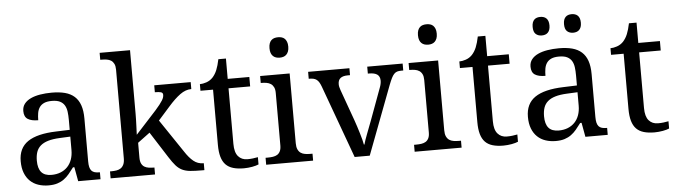

<svg xmlns="http://www.w3.org/2000/svg" viewBox="-48 -954 4081 1158"><g transform="rotate(-5 1993.0 -375.0)"><path d="M147 -145Q147 -98.1 166.7 -75Q186.5 -51.8 228 -51.8Q258.3 -51.8 283 -61.5Q307.6 -71.3 325 -89.4Q342.3 -107.4 351.6 -133.3Q360.8 -159.2 360.8 -190.9V-272L296.9 -269Q254.4 -267.1 225.8 -258.5Q197.3 -250 179.7 -234.6Q162.1 -219.2 154.5 -196.8Q147 -174.3 147 -145ZM268.1 -496.1Q239.3 -496.1 221.4 -488Q203.6 -480 193.6 -465.3Q183.6 -450.7 180.2 -430.7Q176.8 -410.6 176.8 -387.2Q135.3 -387.2 113.5 -401.4Q91.8 -415.5 91.8 -450.2Q91.8 -476.1 106 -494.1Q120.1 -512.2 144.8 -523.7Q169.4 -535.2 202.1 -540.5Q234.9 -545.9 272 -545.9Q317.9 -545.9 352.1 -536.9Q386.2 -527.8 409.2 -507.3Q432.1 -486.8 443.6 -453.9Q455.1 -420.9 455.1 -373V-113.8Q455.1 -92.8 458.5 -79.1Q461.9 -65.4 469.2 -57.1Q476.6 -48.8 488.5 -45.4Q500.5 -42 517.1 -42H520V0H384.8L369.1 -85.9H360.8Q345.2 -64.9 330.6 -47.4Q315.9 -29.8 298.3 -17.1Q280.8 -4.4 258.5 2.7Q236.3 9.8 205.1 9.8Q171.9 9.8 143.3 0.2Q114.7 -9.3 94 -29.1Q73.2 -48.8 61.5 -78.9Q49.8 -108.9 49.8 -149.9Q49.8 -229.5 106.4 -268.1Q163.1 -306.6 277.8 -310.1L360.8 -313V-373Q360.8 -399.9 357.9 -422.6Q355 -445.3 345.2 -461.7Q335.4 -478 317.1 -487.1Q298.8 -496.1 268.1 -496.1Z M901.9 -321.8 1035.2 -124Q1061 -84 1086.7 -63Q1112.3 -42 1146 -42H1148.9V0H1134.8Q1091.3 0 1063.2 -2.7Q1035.2 -5.4 1014.6 -15.4Q994.1 -25.4 977.1 -44.7Q960 -64 939 -97.2L838.9 -253.9L765.1 -199.2V-108.9Q765.1 -86.9 771.7 -73.5Q778.3 -60.1 789.6 -53.2Q800.8 -46.4 815.7 -44.2Q830.6 -42 847.2 -42H850.1V0H581.1V-42H588.9Q606 -42 620.8 -44.4Q635.7 -46.9 646.7 -54.4Q657.7 -62 664.3 -76.2Q670.9 -90.3 670.9 -113.8V-649.9Q670.9 -671.9 664.3 -685.3Q657.7 -698.7 646.5 -706.1Q635.3 -713.4 620.4 -715.6Q605.5 -717.8 588.9 -717.8H581.1V-759.8H765.1V-374Q765.1 -360.4 764.6 -339.1Q764.2 -317.9 763.2 -297.4Q762.2 -273.9 761.2 -248L886.2 -384.8Q902.3 -402.8 912.8 -416.5Q923.3 -430.2 929.7 -440.4Q936 -450.7 938.5 -458.7Q940.9 -466.8 940.9 -474.1Q940.9 -486.8 929 -490.5Q917 -494.1 892.1 -494.1V-536.1H1112.8V-494.1Q1078.1 -494.1 1044.7 -469.7Q1011.2 -445.3 972.2 -400.9Z M1413.1 -43Q1431.2 -43 1446.3 -44.9Q1461.4 -46.9 1477.1 -49.8V-5.9Q1470.7 -2.9 1460.4 0Q1450.2 2.9 1438.2 5.1Q1426.3 7.3 1413.1 8.5Q1399.9 9.8 1388.2 9.8Q1350.1 9.8 1322.8 1.7Q1295.4 -6.3 1277.8 -24.4Q1260.3 -42.5 1251.7 -72.3Q1243.2 -102.1 1243.2 -145V-479H1167V-519Q1185.1 -519 1206.8 -526.4Q1228.5 -533.7 1245.1 -550.8Q1262.2 -569.3 1272.7 -595Q1283.2 -620.6 1291 -659.2H1336.9V-536.1H1467.8V-479H1336.9V-142.1Q1336.9 -90.8 1357.7 -66.9Q1378.4 -43 1413.1 -43Z M1536.1 -42Q1552.7 -42 1567.6 -44.2Q1582.5 -46.4 1593.8 -53.2Q1605 -60.1 1611.6 -73.5Q1618.2 -86.9 1618.2 -108.9V-425.8Q1618.2 -447.8 1611.6 -461.2Q1605 -474.6 1593.8 -481.9Q1582.5 -489.3 1567.6 -491.7Q1552.7 -494.1 1536.1 -494.1H1533.2V-536.1H1711.9V-113.8Q1711.9 -90.3 1718.5 -76.2Q1725.1 -62 1736.1 -54.4Q1747.1 -46.9 1762.2 -44.4Q1777.3 -42 1793.9 -42H1807.1V0H1522.9V-42ZM1604 -698.2Q1604 -715.8 1608.4 -727.5Q1612.8 -739.3 1620.6 -746.6Q1628.4 -753.9 1638.7 -756.8Q1648.9 -759.8 1661.1 -759.8Q1672.9 -759.8 1683.1 -756.8Q1693.4 -753.9 1700.9 -746.6Q1708.5 -739.3 1713.1 -727.5Q1717.8 -715.8 1717.8 -698.2Q1717.8 -680.7 1713.1 -668.9Q1708.5 -657.2 1700.9 -649.9Q1693.4 -642.6 1683.1 -639.4Q1672.9 -636.2 1661.1 -636.2Q1648.9 -636.2 1638.7 -639.4Q1628.4 -642.6 1620.6 -649.9Q1612.8 -657.2 1608.4 -668.9Q1604 -680.7 1604 -698.2Z M1823.7 -494.1V-536.1H2073.7V-494.1H2061Q2030.8 -494.1 2015.9 -482.4Q2001 -470.7 2001 -445.8Q2001 -437.5 2002.9 -429Q2004.9 -420.4 2008.8 -409.2L2076.7 -220.2Q2083 -202.6 2089.8 -181.4Q2096.7 -160.2 2102.8 -139.6Q2108.9 -119.1 2113.8 -100.8Q2118.7 -82.5 2120.6 -69.8H2124Q2126.5 -80.6 2132.1 -96.4Q2137.7 -112.3 2144.8 -131.1Q2151.9 -149.9 2159.4 -169.4Q2167 -189 2173.8 -207L2245.6 -401.9Q2250.5 -414.1 2252.7 -425.3Q2254.9 -436.5 2254.9 -444.8Q2254.9 -470.7 2238.5 -482.4Q2222.2 -494.1 2189 -494.1H2181.6V-536.1H2396V-494.1H2383.8Q2369.1 -494.1 2358.9 -491Q2348.6 -487.8 2340.3 -479Q2332 -470.2 2324.5 -455.1Q2316.9 -439.9 2307.6 -416L2149.9 0H2058.6L1897.9 -440.9Q1892.1 -456.5 1885.7 -466.8Q1879.4 -477.1 1871.1 -483.2Q1862.8 -489.3 1852.1 -491.7Q1841.3 -494.1 1826.7 -494.1Z M2435.1 -42Q2451.7 -42 2466.6 -44.2Q2481.4 -46.4 2492.7 -53.2Q2503.9 -60.1 2510.5 -73.5Q2517.1 -86.9 2517.1 -108.9V-425.8Q2517.1 -447.8 2510.5 -461.2Q2503.9 -474.6 2492.7 -481.9Q2481.4 -489.3 2466.6 -491.7Q2451.7 -494.1 2435.1 -494.1H2432.1V-536.1H2610.8V-113.8Q2610.8 -90.3 2617.4 -76.2Q2624 -62 2635 -54.4Q2646 -46.9 2661.1 -44.4Q2676.3 -42 2692.9 -42H2706.1V0H2421.9V-42ZM2502.9 -698.2Q2502.9 -715.8 2507.3 -727.5Q2511.7 -739.3 2519.5 -746.6Q2527.3 -753.9 2537.6 -756.8Q2547.9 -759.8 2560.1 -759.8Q2571.8 -759.8 2582 -756.8Q2592.3 -753.9 2599.9 -746.6Q2607.4 -739.3 2612.1 -727.5Q2616.7 -715.8 2616.7 -698.2Q2616.7 -680.7 2612.1 -668.9Q2607.4 -657.2 2599.9 -649.9Q2592.3 -642.6 2582 -639.4Q2571.8 -636.2 2560.1 -636.2Q2547.9 -636.2 2537.6 -639.4Q2527.3 -642.6 2519.5 -649.9Q2511.7 -657.2 2507.3 -668.9Q2502.9 -680.7 2502.9 -698.2Z M2983.9 -43Q3002 -43 3017.1 -44.9Q3032.2 -46.9 3047.9 -49.8V-5.9Q3041.5 -2.9 3031.2 0Q3021 2.9 3009 5.1Q2997.1 7.3 2983.9 8.5Q2970.7 9.8 2959 9.8Q2920.9 9.8 2893.6 1.7Q2866.2 -6.3 2848.6 -24.4Q2831.1 -42.5 2822.5 -72.3Q2814 -102.1 2814 -145V-479H2737.8V-519Q2755.9 -519 2777.6 -526.4Q2799.3 -533.7 2815.9 -550.8Q2833 -569.3 2843.5 -595Q2854 -620.6 2861.8 -659.2H2907.7V-536.1H3038.6V-479H2907.7V-142.1Q2907.7 -90.8 2928.5 -66.9Q2949.2 -43 2983.9 -43Z M3217.8 -145Q3217.8 -98.1 3237.5 -75Q3257.3 -51.8 3298.8 -51.8Q3329.1 -51.8 3353.8 -61.5Q3378.4 -71.3 3395.8 -89.4Q3413.1 -107.4 3422.4 -133.3Q3431.6 -159.2 3431.6 -190.9V-272L3367.7 -269Q3325.2 -267.1 3296.6 -258.5Q3268.1 -250 3250.5 -234.6Q3232.9 -219.2 3225.3 -196.8Q3217.8 -174.3 3217.8 -145ZM3338.9 -496.1Q3310.1 -496.1 3292.2 -488Q3274.4 -480 3264.4 -465.3Q3254.4 -450.7 3251 -430.7Q3247.6 -410.6 3247.6 -387.2Q3206.1 -387.2 3184.3 -401.4Q3162.6 -415.5 3162.6 -450.2Q3162.6 -476.1 3176.8 -494.1Q3190.9 -512.2 3215.6 -523.7Q3240.2 -535.2 3272.9 -540.5Q3305.7 -545.9 3342.8 -545.9Q3388.7 -545.9 3422.9 -536.9Q3457 -527.8 3480 -507.3Q3502.9 -486.8 3514.4 -453.9Q3525.9 -420.9 3525.9 -373V-113.8Q3525.9 -92.8 3529.3 -79.1Q3532.7 -65.4 3540 -57.1Q3547.4 -48.8 3559.3 -45.4Q3571.3 -42 3587.9 -42H3590.8V0H3455.6L3439.9 -85.9H3431.6Q3416 -64.9 3401.4 -47.4Q3386.7 -29.8 3369.1 -17.1Q3351.6 -4.4 3329.3 2.7Q3307.1 9.8 3275.9 9.8Q3242.7 9.8 3214.1 0.2Q3185.5 -9.3 3164.8 -29.1Q3144 -48.8 3132.3 -78.9Q3120.6 -108.9 3120.6 -149.9Q3120.6 -229.5 3177.2 -268.1Q3233.9 -306.6 3348.6 -310.1L3431.6 -313V-373Q3431.6 -399.9 3428.7 -422.6Q3425.8 -445.3 3416 -461.7Q3406.2 -478 3387.9 -487.1Q3369.6 -496.1 3338.9 -496.1ZM3196.3 -688Q3196.3 -703.6 3200.2 -714.4Q3204.1 -725.1 3210.9 -731.7Q3217.8 -738.3 3227.1 -741.2Q3236.3 -744.1 3247.1 -744.1Q3257.8 -744.1 3267.1 -741.2Q3276.4 -738.3 3283.4 -731.7Q3290.5 -725.1 3294.4 -714.4Q3298.3 -703.6 3298.3 -688Q3298.3 -672.9 3294.4 -662.1Q3290.5 -651.4 3283.4 -644.5Q3276.4 -637.7 3267.1 -634.8Q3257.8 -631.8 3247.1 -631.8Q3225.1 -631.8 3210.7 -644.5Q3196.3 -657.2 3196.3 -688ZM3386.2 -688Q3386.2 -703.6 3390.1 -714.4Q3394 -725.1 3400.9 -731.7Q3407.7 -738.3 3417 -741.2Q3426.3 -744.1 3437 -744.1Q3447.8 -744.1 3457 -741.2Q3466.3 -738.3 3473.4 -731.7Q3480.5 -725.1 3484.4 -714.4Q3488.3 -703.6 3488.3 -688Q3488.3 -672.9 3484.4 -662.1Q3480.5 -651.4 3473.4 -644.5Q3466.3 -637.7 3457 -634.8Q3447.8 -631.8 3437 -631.8Q3415 -631.8 3400.6 -644.5Q3386.2 -657.2 3386.2 -688Z M3898.9 -43Q3917 -43 3932.1 -44.9Q3947.3 -46.9 3962.9 -49.8V-5.9Q3956.5 -2.9 3946.3 0Q3936 2.9 3924.1 5.1Q3912.1 7.3 3898.9 8.5Q3885.7 9.8 3874 9.8Q3835.9 9.8 3808.6 1.7Q3781.2 -6.3 3763.7 -24.4Q3746.1 -42.5 3737.5 -72.3Q3729 -102.1 3729 -145V-479H3652.8V-519Q3670.9 -519 3692.6 -526.4Q3714.4 -533.7 3731 -550.8Q3748 -569.3 3758.5 -595Q3769 -620.6 3776.9 -659.2H3822.8V-536.1H3953.6V-479H3822.8V-142.1Q3822.8 -90.8 3843.5 -66.9Q3864.3 -43 3898.9 -43Z"/></g></svg>

Font: Droid Serif
Style: Regular
Weight: 400
Version: Version 1.00 build 112